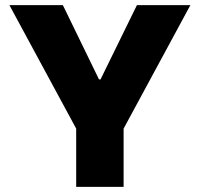

<svg xmlns="http://www.w3.org/2000/svg" viewBox="-20 -727 777 747"><path d="M224.6 -707 365.2 -418H371.1L512.7 -707H720.7L460.9 -226.6V0H276.4V-226.6L16.6 -707Z"/></svg>

Font: Pretendard GOV Black
Style: Regular
Weight: 900
Designer: Base glyphs from Inter by Rasmus Andersson; Hangeul glyphs from Noto Sans CJK(Source Han Sans) by Jang Soo-young and Kan
Foundry: Kil Hyung-jin
Version: Version 1.309